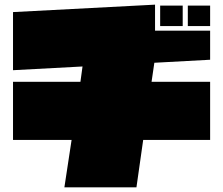

<svg xmlns="http://www.w3.org/2000/svg" viewBox="-20 -761 960 826"><path d="M36 -459V-709L647 -741V-629H884V-504L644 -491L632 -409H884V-159H596L567 45H257L288 -159H36V-409H326L335 -475ZM884 -649H788V-737H884ZM766 -649H669V-737H766Z"/></svg>

Font: ChangwonDangamAsac Bold
Style: Regular
Weight: 700
Designer: Choi Chi-young, Lee Youngbeen, Kim Jungjin, Yoon Jihee, Han Dohee
Foundry: YoonDesign Inc.
Version: Version 1.010;Build 20210623